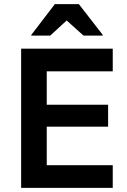

<svg xmlns="http://www.w3.org/2000/svg" viewBox="-20 -911 617 931"><path d="M526.7 0H82.5V-675H526.7V-565H206.7V-403.3H504.2V-296.7H206.7V-110H526.7ZM131.7 -738.3V-741.7L245.8 -890.8H362.5L478.3 -741.7V-738.3H385L303.3 -811.7L223.3 -738.3Z"/></svg>

Font: Funnel Sans SemiBold
Style: Regular
Weight: 600
Designer: NORD ID, Kristian Moeller
Foundry: Dicotype
Version: Version 1.000